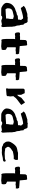

<svg xmlns="http://www.w3.org/2000/svg" viewBox="1336 -1811 483 3195"><g transform="rotate(90 1577.5 -213.5)"><path d="M78 -358Q85 -358 90.5 -352Q96 -346 100.5 -338Q105 -330 109 -324Q113 -318 116 -318Q126 -320 146.5 -326.5Q167 -333 191.5 -340Q216 -347 239.5 -352Q263 -357 278 -357Q286 -357 289.5 -354Q293 -351 294 -347Q295 -343 296.5 -339.5Q298 -336 303 -334Q305 -331 309 -328.5Q313 -326 313 -320Q308 -308 307 -297.5Q306 -287 306 -278V-272L277 -270Q270 -269 263 -268.5Q256 -268 247 -268L217 -251Q204 -251 195 -248.5Q186 -246 176.5 -241.5Q167 -237 155 -232Q143 -227 123 -222Q75 -198 51.5 -164Q28 -130 28 -80Q28 -64 39 -48.5Q50 -33 66 -20.5Q82 -8 99 -0.5Q116 7 129 7Q144 7 157 7.5Q170 8 183 8H238H239Q241 8 242.5 5.5Q244 3 246.5 -0.5Q249 -4 255.5 -6.5Q262 -9 274 -9Q287 -9 301 -1.5Q315 6 325 6Q333 6 340 5Q347 4 354.5 2Q362 0 372 -1.5Q382 -3 395 -3Q398 2 406 6H420Q421 1 424 -3.5Q427 -8 431 -16Q430 -39 428.5 -57Q427 -75 426.5 -91.5Q426 -108 425.5 -126Q425 -144 424 -167H427Q428 -168 429 -168Q426 -168 424 -176Q422 -184 421 -192.5Q420 -201 419.5 -208.5Q419 -216 419 -216Q418 -224 415.5 -228.5Q413 -233 410.5 -239.5Q408 -246 405.5 -258Q403 -270 402 -297Q399 -299 397 -309Q395 -319 393.5 -330.5Q392 -342 391.5 -352.5Q391 -363 390 -365H388Q380 -365 375 -374Q370 -383 366 -394Q362 -405 359 -413.5Q356 -422 352 -422Q350 -424 348 -426.5Q346 -429 344 -431H328Q318 -431 311.5 -431Q305 -431 299.5 -431Q294 -431 288 -432Q282 -433 273 -435Q272 -430 261.5 -428.5Q251 -427 238.5 -427Q226 -427 215.5 -427Q205 -427 204 -424Q177 -415 155 -409Q133 -403 118 -396.5Q103 -390 93 -381.5Q83 -373 78 -358ZM295 -190V-139Q290 -123 289 -106Q288 -89 288 -81V-73H274Q254 -71 237 -70Q220 -69 204 -68L134 -64Q127 -76 122.5 -83Q118 -90 118 -104Q118 -132 125.5 -148Q133 -164 146.5 -172.5Q160 -181 178 -185Q196 -189 216 -194Q226 -197 234.5 -199Q243 -201 251 -201H255Q265 -198 275.5 -195Q286 -192 295 -190Z M767 -234 793 -235Q798 -233 802 -232Q806 -231 813 -231Q817 -231 821.5 -232Q826 -233 830.5 -234Q835 -235 842.5 -235.5Q850 -236 862 -236Q866 -236 869.5 -235.5Q873 -235 875 -235Q876 -235 877.5 -235Q879 -235 885 -239Q880 -239 880 -246Q880 -247 881 -252Q882 -257 882 -259Q881 -259 881 -264Q881 -268 883 -270Q876 -275 876 -280.5Q876 -286 872 -292Q866 -290 863 -290Q856 -290 853.5 -290.5Q851 -291 848 -292Q845 -293 837.5 -293.5Q830 -294 813 -295Q801 -296 784 -297Q767 -298 747 -300L737 -411L728 -424L662 -418L646 -395L643 -305Q629 -305 616 -305.5Q603 -306 591 -306Q581 -303 580 -303Q571 -303 564 -303Q557 -303 550 -305H534L519 -292Q519 -284 519 -274Q519 -264 520.5 -254Q522 -244 525 -236.5Q528 -229 533 -227L541 -220Q551 -220 556 -220.5Q561 -221 574 -223Q575 -225 583 -225Q589 -225 595.5 -224Q602 -223 604 -222Q607 -222 610.5 -222.5Q614 -223 618 -223L632 -224L628 -204V-74L632 -17L643 6L668 2L750 8L806 0Q812 -17 812 -34Q812 -51 806 -70L767 -91Z M1199 -234 1225 -235Q1230 -233 1234 -232Q1238 -231 1245 -231Q1249 -231 1253.5 -232Q1258 -233 1262.5 -234Q1267 -235 1274.5 -235.5Q1282 -236 1294 -236Q1298 -236 1301.5 -235.5Q1305 -235 1307 -235Q1308 -235 1309.5 -235Q1311 -235 1317 -239Q1312 -239 1312 -246Q1312 -247 1313 -252Q1314 -257 1314 -259Q1313 -259 1313 -264Q1313 -268 1315 -270Q1308 -275 1308 -280.5Q1308 -286 1304 -292Q1298 -290 1295 -290Q1288 -290 1285.5 -290.5Q1283 -291 1280 -292Q1277 -293 1269.5 -293.5Q1262 -294 1245 -295Q1233 -296 1216 -297Q1199 -298 1179 -300L1169 -411L1160 -424L1094 -418L1078 -395L1075 -305Q1061 -305 1048 -305.5Q1035 -306 1023 -306Q1013 -303 1012 -303Q1003 -303 996 -303Q989 -303 982 -305H966L951 -292Q951 -284 951 -274Q951 -264 952.5 -254Q954 -244 957 -236.5Q960 -229 965 -227L973 -220Q983 -220 988 -220.5Q993 -221 1006 -223Q1007 -225 1015 -225Q1021 -225 1027.5 -224Q1034 -223 1036 -222Q1039 -222 1042.5 -222.5Q1046 -223 1050 -223L1064 -224L1060 -204V-74L1064 -17L1075 6L1100 2L1182 8L1238 0Q1244 -17 1244 -34Q1244 -51 1238 -70L1199 -91Z M1726 -326 1688 -386 1675 -382 1608 -328 1578 -276 1557 -256V-325L1530 -383H1472L1456 -365V-109L1451 -98L1453 -72L1563 -81L1580 -91V-111L1585 -143L1580 -196Q1587 -201 1591.5 -208Q1596 -215 1601.5 -222Q1607 -229 1614.5 -237.5Q1622 -246 1633 -254L1679 -289Q1690 -297 1701.5 -306Q1713 -315 1726 -326Z M1835 -358Q1842 -358 1847.5 -352Q1853 -346 1857.5 -338Q1862 -330 1866 -324Q1870 -318 1873 -318Q1883 -320 1903.5 -326.5Q1924 -333 1948.5 -340Q1973 -347 1996.5 -352Q2020 -357 2035 -357Q2043 -357 2046.5 -354Q2050 -351 2051 -347Q2052 -343 2053.5 -339.5Q2055 -336 2060 -334Q2062 -331 2066 -328.5Q2070 -326 2070 -320Q2065 -308 2064 -297.5Q2063 -287 2063 -278V-272L2034 -270Q2027 -269 2020 -268.5Q2013 -268 2004 -268L1974 -251Q1961 -251 1952 -248.5Q1943 -246 1933.5 -241.5Q1924 -237 1912 -232Q1900 -227 1880 -222Q1832 -198 1808.5 -164Q1785 -130 1785 -80Q1785 -64 1796 -48.5Q1807 -33 1823 -20.5Q1839 -8 1856 -0.5Q1873 7 1886 7Q1901 7 1914 7.5Q1927 8 1940 8H1995H1996Q1998 8 1999.5 5.5Q2001 3 2003.5 -0.5Q2006 -4 2012.5 -6.5Q2019 -9 2031 -9Q2044 -9 2058 -1.5Q2072 6 2082 6Q2090 6 2097 5Q2104 4 2111.5 2Q2119 0 2129 -1.5Q2139 -3 2152 -3Q2155 2 2163 6H2177Q2178 1 2181 -3.5Q2184 -8 2188 -16Q2187 -39 2185.5 -57Q2184 -75 2183.5 -91.5Q2183 -108 2182.5 -126Q2182 -144 2181 -167H2184Q2185 -168 2186 -168Q2183 -168 2181 -176Q2179 -184 2178 -192.5Q2177 -201 2176.5 -208.5Q2176 -216 2176 -216Q2175 -224 2172.5 -228.5Q2170 -233 2167.5 -239.5Q2165 -246 2162.5 -258Q2160 -270 2159 -297Q2156 -299 2154 -309Q2152 -319 2150.5 -330.5Q2149 -342 2148.5 -352.5Q2148 -363 2147 -365H2145Q2137 -365 2132 -374Q2127 -383 2123 -394Q2119 -405 2116 -413.5Q2113 -422 2109 -422Q2107 -424 2105 -426.5Q2103 -429 2101 -431H2085Q2075 -431 2068.5 -431Q2062 -431 2056.5 -431Q2051 -431 2045 -432Q2039 -433 2030 -435Q2029 -430 2018.5 -428.5Q2008 -427 1995.5 -427Q1983 -427 1972.5 -427Q1962 -427 1961 -424Q1934 -415 1912 -409Q1890 -403 1875 -396.5Q1860 -390 1850 -381.5Q1840 -373 1835 -358ZM2052 -190V-139Q2047 -123 2046 -106Q2045 -89 2045 -81V-73H2031Q2011 -71 1994 -70Q1977 -69 1961 -68L1891 -64Q1884 -76 1879.5 -83Q1875 -90 1875 -104Q1875 -132 1882.5 -148Q1890 -164 1903.5 -172.5Q1917 -181 1935 -185Q1953 -189 1973 -194Q1983 -197 1991.5 -199Q2000 -201 2008 -201H2012Q2022 -198 2032.5 -195Q2043 -192 2052 -190Z M2672 -44 2668 -48Q2668 -53 2665.5 -57.5Q2663 -62 2661 -68Q2654 -68 2649 -65.5Q2644 -63 2638.5 -60.5Q2633 -58 2626 -55.5Q2619 -53 2607 -53H2602Q2590 -52 2581.5 -52Q2573 -52 2565.5 -51.5Q2558 -51 2549.5 -50.5Q2541 -50 2530 -50Q2512 -52 2499.5 -52.5Q2487 -53 2470 -58Q2469 -57 2469 -57Q2468 -57 2467.5 -56.5Q2467 -56 2465 -56Q2453 -60 2447.5 -62Q2442 -64 2442 -69Q2442 -73 2432.5 -83Q2423 -93 2423 -106Q2423 -118 2431.5 -130Q2440 -142 2450.5 -150.5Q2461 -159 2469 -164Q2477 -169 2475 -168Q2477 -168 2479 -170Q2481 -171 2482.5 -172.5Q2484 -174 2487 -176Q2492 -182 2499.5 -185.5Q2507 -189 2534 -193Q2555 -197 2567.5 -199Q2580 -201 2589 -201Q2598 -201 2606 -201Q2614 -201 2627 -201Q2630 -211 2632 -215Q2634 -219 2642 -233Q2640 -243 2640.5 -256.5Q2641 -270 2633 -271H2578Q2566 -271 2553.5 -271.5Q2541 -272 2524 -272Q2498 -263 2469.5 -259Q2441 -255 2420 -242Q2407 -232 2397.5 -223Q2388 -214 2379.5 -203Q2371 -192 2362.5 -179Q2354 -166 2344 -148Q2340 -140 2338 -132Q2336 -124 2335 -116Q2335 -101 2336.5 -86.5Q2338 -72 2351 -54Q2355 -50 2359 -45Q2363 -40 2363 -40L2368 -35Q2370 -35 2372 -29.5Q2374 -24 2375 -24H2392Q2404 -17 2411 -12.5Q2418 -8 2424.5 -6.5Q2431 -5 2438 -4Q2445 -3 2456 -3Q2461 -3 2467.5 -3.5Q2474 -4 2481 -4Q2488 -4 2495 -4Q2502 -4 2512 -2Q2533 -2 2547.5 -4.5Q2562 -7 2576.5 -11Q2591 -15 2607.5 -18Q2624 -21 2649 -22Q2654 -24 2663 -31.5Q2672 -39 2672 -41Q2672 -44 2666 -44Z M3002 -234 3028 -235Q3033 -233 3037 -232Q3041 -231 3048 -231Q3052 -231 3056.5 -232Q3061 -233 3065.5 -234Q3070 -235 3077.5 -235.5Q3085 -236 3097 -236Q3101 -236 3104.5 -235.5Q3108 -235 3110 -235Q3111 -235 3112.5 -235Q3114 -235 3120 -239Q3115 -239 3115 -246Q3115 -247 3116 -252Q3117 -257 3117 -259Q3116 -259 3116 -264Q3116 -268 3118 -270Q3111 -275 3111 -280.5Q3111 -286 3107 -292Q3101 -290 3098 -290Q3091 -290 3088.5 -290.5Q3086 -291 3083 -292Q3080 -293 3072.5 -293.5Q3065 -294 3048 -295Q3036 -296 3019 -297Q3002 -298 2982 -300L2972 -411L2963 -424L2897 -418L2881 -395L2878 -305Q2864 -305 2851 -305.5Q2838 -306 2826 -306Q2816 -303 2815 -303Q2806 -303 2799 -303Q2792 -303 2785 -305H2769L2754 -292Q2754 -284 2754 -274Q2754 -264 2755.5 -254Q2757 -244 2760 -236.5Q2763 -229 2768 -227L2776 -220Q2786 -220 2791 -220.5Q2796 -221 2809 -223Q2810 -225 2818 -225Q2824 -225 2830.5 -224Q2837 -223 2839 -222Q2842 -222 2845.5 -222.5Q2849 -223 2853 -223L2867 -224L2863 -204V-74L2867 -17L2878 6L2903 2L2985 8L3041 0Q3047 -17 3047 -34Q3047 -51 3041 -70L3002 -91Z"/></g></svg>

Font: Dokdo
Style: Regular
Weight: 400
Version: Version 2.00